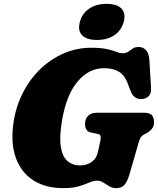

<svg xmlns="http://www.w3.org/2000/svg" viewBox="-20 -962 820 997"><path d="M452.5 -714Q505 -714 535.8 -707Q566.5 -700 584.5 -692.8Q602.5 -685.5 616.5 -685.5Q635 -685.5 646.2 -693.8Q657.5 -702 669.2 -710Q681 -718 700.5 -718Q723.5 -718 738.5 -701.2Q753.5 -684.5 755.5 -652L764.5 -505Q766 -477.5 753 -463.8Q740 -450 721 -448Q676 -443 659 -487.5L642.5 -530.5Q627 -572 597 -590Q567 -608 519.5 -608Q441 -608 381.8 -537.2Q322.5 -466.5 300.5 -327Q287.5 -244.5 296.5 -195.5Q305.5 -146.5 331.2 -124.8Q357 -103 394.5 -103Q430.5 -103 455.8 -120.8Q481 -138.5 488.5 -173L500.5 -227.5Q504 -242.5 502.5 -253.2Q501 -264 489.5 -266L450 -274.5Q434.5 -278 428 -290.5Q421.5 -303 421.5 -318.5Q421.5 -344.5 437.2 -360.5Q453 -376.5 483 -376.5H727.5Q759.5 -376.5 769.8 -362.2Q780 -348 780 -327.5Q780 -306.5 768.5 -292.8Q757 -279 743 -271.5L727 -263Q716 -257 710.8 -248.5Q705.5 -240 700.5 -223.5L653 -59Q641.5 -19 626.2 -2Q611 15 584.5 15Q563 15 547.2 5.2Q531.5 -4.5 516.5 -14.2Q501.5 -24 482 -24Q466 -24 444 -14.2Q422 -4.5 389.5 5.2Q357 15 308.5 15Q216.5 15 153.2 -25.5Q90 -66 62.5 -141.5Q35 -217 49.5 -321.5Q61.5 -406.5 97.8 -478.2Q134 -550 188.8 -602.8Q243.5 -655.5 311 -684.8Q378.5 -714 452.5 -714ZM483.5 -754.5Q430 -754.5 406.2 -779Q382.5 -803.5 395 -849Q406.5 -892.5 443.2 -917.2Q480 -942 533.5 -942Q588 -942 611 -917.2Q634 -892.5 622.5 -849Q610.5 -804.5 574.2 -779.5Q538 -754.5 483.5 -754.5Z"/></svg>

Font: Fraunces 9pt S100 Black
Style: Italic
Weight: 900
Italic angle: -16°
Version: Version 1.000; ttfautohint (v1.8.3)